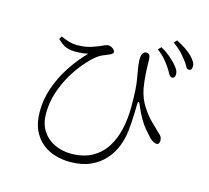

<svg xmlns="http://www.w3.org/2000/svg" viewBox="-119 -954 1238 1140"><g transform="rotate(15 500.0 -384.0)"><path d="M815 -650Q801 -670 783.5 -690.5Q766 -711 736 -734L753 -752Q788 -732 809.5 -713.5Q831 -695 847 -678Q865 -659 872.5 -643.5Q880 -628 878 -613Q877 -603 872 -598Q867 -593 859 -594Q847 -595 838.5 -611.5Q830 -628 815 -650ZM898 -719Q882 -739 865.5 -756.5Q849 -774 817 -797L832 -815Q867 -797 890 -781.5Q913 -766 929 -750Q948 -731 956.5 -715.5Q965 -700 963 -685Q962 -674 956.5 -669Q951 -664 941 -665Q931 -666 923 -683Q915 -700 898 -719ZM154 -642 165 -660Q191 -648 215.5 -641Q240 -634 265 -634Q293 -634 314.5 -637.5Q336 -641 355 -647.5Q374 -654 392 -661Q418 -672 427.5 -676.5Q437 -681 445 -681Q457 -681 466.5 -676Q476 -671 482 -664Q488 -657 488 -651Q488 -645 483.5 -640.5Q479 -636 468 -631Q451 -624 428.5 -614.5Q406 -605 383 -585Q361 -567 329 -530Q297 -493 266 -441Q235 -389 214 -326.5Q193 -264 193 -196Q193 -130 222 -87Q251 -44 297.5 -23Q344 -2 396 -2Q472 -2 525 -31Q578 -60 610.5 -110.5Q643 -161 657.5 -226.5Q672 -292 672 -365Q672 -422 669.5 -465.5Q667 -509 658 -555Q656 -568 653 -584.5Q650 -601 648 -618Q646 -635 646 -648Q646 -674 654.5 -686Q663 -698 676 -698Q686 -698 691 -693.5Q696 -689 698.5 -680Q701 -671 701 -659Q701 -622 704 -575Q707 -528 714 -487Q726 -428 754.5 -383.5Q783 -339 814.5 -308Q846 -277 867 -257Q876 -250 883 -240.5Q890 -231 891 -214Q891 -206 887 -198Q883 -190 874 -190Q866 -190 854 -195.5Q842 -201 830 -213Q812 -232 792.5 -255Q773 -278 754.5 -309.5Q736 -341 718 -384Q711 -404 706 -403.5Q701 -403 701 -381Q701 -362 700 -337Q699 -312 697.5 -282.5Q696 -253 692 -219Q687 -173 669 -126Q651 -79 616.5 -40Q582 -1 529.5 23Q477 47 403 47Q358 47 314 34.5Q270 22 234 -6.5Q198 -35 176 -82Q154 -129 154 -198Q154 -271 178.5 -342.5Q203 -414 246 -480Q289 -546 343 -602Q326 -598 308 -596Q290 -594 266 -594Q235 -594 210.5 -602.5Q186 -611 154 -642Z"/></g></svg>

Font: Noto Serif JP
Style: Regular
Weight: 200
Designer: Ryoko NISHIZUKA 西塚涼子 (kana & ideographs); Frank Grießhammer (Latin, Greek & Cyrillic); Wenlong ZHANG 张文龙 (bopomofo); San
Foundry: Adobe
Version: Version 2.001;hotconv 1.1.0;makeotfexe 2.6.0